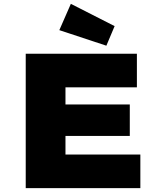

<svg xmlns="http://www.w3.org/2000/svg" viewBox="-20 -980 832 1000"><path d="M114 0V-700H693V-525H321V-175H711V0ZM221 -272V-436H656V-272ZM534 -742 289 -823 349 -960 577 -844Z"/></svg>

Font: Lexend Exa Black
Style: Regular
Weight: 900
Designer: Bonnie Shaver-Troup, Thomas Jockin
Foundry: Lexend
Version: Version 1.007